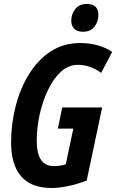

<svg xmlns="http://www.w3.org/2000/svg" viewBox="-20 -942 588 972"><path d="M242.2 9.8Q137.2 9.8 86.7 -49.6Q36.1 -108.9 36.1 -220.2Q36.1 -314 59.1 -403.8Q82 -493.7 126.5 -565.9Q170.9 -638.2 236.1 -681.2Q301.3 -724.1 386.2 -724.1Q435.1 -724.1 477.3 -711.7Q519.5 -699.2 547.9 -679.2L492.2 -573.2Q436 -613.8 374 -613.8Q326.7 -613.8 288.3 -578.6Q250 -543.5 222.7 -486.1Q195.3 -428.7 180.7 -361.8Q166 -294.9 166 -231Q166 -164.6 187.7 -132.8Q209.5 -101.1 252.9 -101.1Q283.2 -101.1 313 -109.9L351.1 -291H272.9L294.9 -397.9H497.1L418.9 -27.8Q370.1 -9.3 324.2 0.2Q278.3 9.8 242.2 9.8ZM399.9 -781.2Q370.6 -781.2 355.7 -796.4Q340.8 -811.5 340.8 -836.9Q340.8 -870.1 360.8 -896Q380.9 -921.9 419.9 -921.9Q478 -921.9 478 -866.2Q478 -832 458 -806.6Q438 -781.2 399.9 -781.2Z"/></svg>

Font: Open Sans Condensed
Style: Bold Italic
Weight: 700
Width: 3
Italic angle: -12°
Designer: Monotype Design Team
Foundry: Monotype Imaging Inc.
Version: Version 3.003; ttfautohint (v1.8.4)